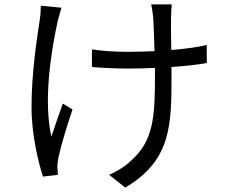

<svg xmlns="http://www.w3.org/2000/svg" viewBox="-20 -797 1040 871"><path d="M165 -771C165 -754 164 -728 160 -705C148 -623 123 -470 123 -310C123 -185 155 -56 175 4L243 -4L240 -38C240 -49 242 -67 245 -82C255 -131 285 -231 309 -300L265 -327C247 -278 227 -219 213 -177C177 -339 210 -554 241 -698C246 -717 253 -744 259 -762ZM918 -593C871 -582 815 -575 757 -570C756 -632 755 -697 756 -719C757 -741 757 -760 759 -777H666C669 -762 673 -740 675 -718C677 -693 679 -627 681 -565C639 -563 597 -562 556 -562C503 -562 440 -566 397 -573V-493C440 -489 510 -486 557 -486C598 -486 641 -487 683 -489V-460C683 -269 678 -158 572 -66C547 -41 506 -17 475 -4L548 54C758 -70 758 -231 758 -459V-493C817 -497 873 -503 918 -511Z"/></svg>

Font: Noto Sans CJK SC Regular
Style: Regular
Weight: 400
Designer: Ryoko NISHIZUKA (kana & ideographs); Paul D. Hunt (Latin, Greek & Cyrillic); Wenlong ZHANG (bopomofo); Sandoll Communica
Foundry: Adobe Systems Incorporated
Version: Version 1.004;PS 1.004;hotconv 1.0.82;makeotf.lib2.5.63406